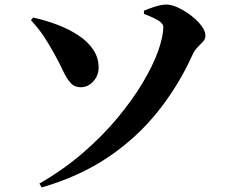

<svg xmlns="http://www.w3.org/2000/svg" viewBox="-20 -775 1040 843"><path d="M153 31Q259 -30 345 -104.5Q431 -179 496.5 -258Q562 -337 607 -412.5Q652 -488 674.5 -551.5Q697 -615 697 -657Q697 -666 688 -675Q679 -684 660 -693.5Q641 -703 612 -714V-728Q632 -737 661 -746Q690 -755 711 -755Q733 -755 762 -741.5Q791 -728 818.5 -707Q846 -686 864 -662.5Q882 -639 882 -618Q882 -604 871.5 -592.5Q861 -581 847.5 -567.5Q834 -554 825 -534Q764 -399 672.5 -284.5Q581 -170 455 -85Q329 0 163 48ZM335 -392Q306 -392 288.5 -412.5Q271 -433 256 -465.5Q241 -498 221 -534Q196 -580 172 -616Q148 -652 116 -686L125 -698Q180 -686 231.5 -666.5Q283 -647 324 -620Q365 -593 389 -557.5Q413 -522 413 -478Q413 -443 389.5 -417.5Q366 -392 335 -392Z"/></svg>

Font: Noto Serif SC ExtraLight Black
Style: Regular
Weight: 900
Version: Version 2.002-H1;hotconv 1.1.0;makeotfexe 2.6.0